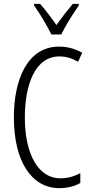

<svg xmlns="http://www.w3.org/2000/svg" viewBox="-20 -1060 471 997"><path d="M247 -881H298C321 -928 359 -989 389 -1031V-1040H358C324 -999 303 -972 273 -930C246 -969 213 -1012 188 -1040H157V-1031C186 -992 223 -928 247 -881ZM289 -767C321 -767 354 -758 385 -739L407 -786C369 -807 330 -818 287 -818C123 -818 52 -648 52 -451C52 -222 144 -83 288 -83C330 -83 369 -93 397 -110V-161C371 -147 336 -134 293 -134C180 -134 109 -258 109 -450C109 -614 159 -767 289 -767Z"/></svg>

Font: Noto Sans Kannada UI ExtraCondensed Light
Style: Regular
Weight: 300
Width: 2
Designer: Jelle Bosma - Monotype Design Team
Foundry: Monotype Imaging Inc.
Version: Version 2.005